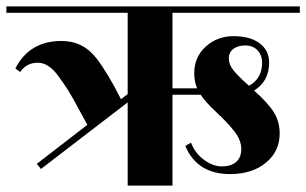

<svg xmlns="http://www.w3.org/2000/svg" viewBox="-40 -580 957 600"><path d="M499 -540V-304H576Q567 -325 567 -351Q567 -402 603 -434.5Q639 -467 690 -467Q741 -467 771 -445Q801 -423 801 -384Q801 -326 754 -297Q797 -259 815.5 -229.5Q834 -200 834 -163Q834 -107 791 -71.5Q748 -36 679 -36Q576 -36 539 -124L557 -134Q569 -102 597 -81Q625 -60 653.5 -60Q682 -60 698 -74Q714 -88 714 -114.5Q714 -141 693.5 -168Q673 -195 637 -228.5Q601 -262 587 -284H499V0H359V-260L88 -52L75 -68L233 -190Q225 -204 204 -243Q183 -282 172.5 -298.5Q162 -315 144 -340Q113 -384 78 -384Q43 -384 23 -355L8 -366Q52 -452 152 -452Q220 -452 262 -397Q298 -350 338 -270L359 -286V-540H-20V-560H897V-540ZM738 -312Q779 -334 779 -384Q779 -408 764.5 -423Q750 -438 726.5 -438Q703 -438 689 -427Q675 -416 675 -397.5Q675 -379 689 -361Q703 -343 738 -312Z"/></svg>

Font: Rozha One
Style: Regular
Weight: 400
Designer: Tim Donaldson, Indian Type Foundry
Foundry: Indian Type Foundry
Version: Version 1.301;PS 1.0;hotconv 1.0.78;makeotf.lib2.5.61930; tt